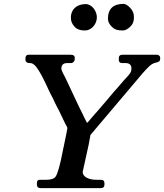

<svg xmlns="http://www.w3.org/2000/svg" viewBox="-20 -969 845 989"><path d="M657 -617C657 -597 650 -591 634 -572C611 -549 594 -525 570 -500C565 -494 490 -405 485 -400C480 -395 476 -389 469 -382C462 -375 449 -358 440 -348C433 -341 433 -339 428 -336L409 -374V-375C389 -412 335 -531 316 -570C302 -595 296 -610 296 -615C296 -635 307 -644 325 -644H348C356 -645 365 -654 365 -663V-668C366 -681 359 -687 344 -687H128C117 -687 111 -681 111 -668V-663C111 -650 119 -644 136 -644C144 -644 152 -640 161 -631C186 -603 212 -546 230 -507C244 -476 249 -472 260 -446C270 -425 270 -425 284 -399C293 -380 306 -352 318 -328C322 -320 327 -315 327 -308C327 -306 320 -268 304 -194C290 -120 277 -75 267 -60C260 -49 244 -43 219 -43H189C176 -44 170 -38 170 -25V-19C170 -6 177 0 190 0H500C512 0 518 -6 518 -18V-25C518 -37 512 -43 499 -43H476C442 -43 406 -55 406 -84L437 -225C438 -230 441 -247 446 -274C521 -364 614 -471 688 -560C724 -604 749 -630 762 -638C769 -642 775 -645 782 -646C795 -650 805 -651 805 -666V-672C805 -676 804 -679 801 -682H800C797 -685 794 -687 789 -687H611C598 -687 592 -681 592 -669V-663C591 -650 598 -644 611 -644H628C647 -644 657 -634 657 -617ZM536 -872C536 -858 543 -844 556 -831C570 -817 585 -812 612 -812C626 -812 641 -820 656 -837C665 -847 670 -861 670 -880C670 -899 664 -915 651 -928C638 -942 627 -949 616 -949C565 -949 536 -925 536 -872ZM479 -880C479 -913 452 -949 420 -948C372 -947 345 -918 345 -878C345 -861 351 -846 362 -834C372 -821 389 -812 418 -812C451 -812 479 -845 479 -880Z"/></svg>

Font: fbb
Style: Bold Italic
Weight: 700
Italic angle: -12°
Designer: David J. Perry, Michael Sharpe
Version: Version 0.991